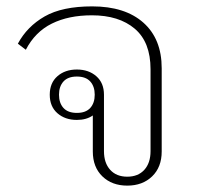

<svg xmlns="http://www.w3.org/2000/svg" viewBox="-20 -570 637 602"><path d="M379 12Q331 12 301 -17Q271 -46 271 -95V-208Q251 -194 221 -194Q184 -194 160 -215Q136 -236 136 -273Q136 -310 160 -331Q184 -352 221 -352Q258 -352 282 -331Q306 -310 306 -273V-96Q306 -59 325.5 -37.5Q345 -16 379 -16Q413 -16 432.5 -37.5Q452 -59 452 -96V-353Q452 -438 402.5 -480Q353 -522 268 -522Q195 -522 142.5 -496Q90 -470 61 -414L36 -433Q65 -487 120 -518.5Q175 -550 269 -550Q372 -550 429.5 -499Q487 -448 487 -356V-95Q487 -46 457 -17Q427 12 379 12ZM221 -216Q249 -216 263 -231.5Q277 -247 277 -273Q277 -299 263 -314.5Q249 -330 221 -330Q193 -330 179 -314.5Q165 -299 165 -273Q165 -247 179 -231.5Q193 -216 221 -216Z"/></svg>

Font: IBM Plex Sans Thai Looped ExtraLight
Style: Regular
Weight: 200
Designer: Mike Abbink, Paul van der Laan, Pieter van Rosmalen, Ben Mitchell, Mark Frömberg
Foundry: Bold Monday
Version: Version 1.0